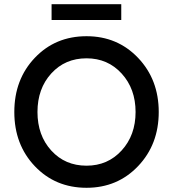

<svg xmlns="http://www.w3.org/2000/svg" viewBox="-20 -882 822 912"><path d="M391 10Q243 10 145.5 -92.5Q48 -195 48 -350Q48 -505 145.5 -607.5Q243 -710 391 -710Q538 -710 636 -607Q734 -504 734 -350Q734 -196 636 -93Q538 10 391 10ZM391 -95Q492 -95 558 -167.5Q624 -240 624 -350Q624 -460 558 -532.5Q492 -605 391 -605Q289 -605 223.5 -533Q158 -461 158 -350Q158 -239 223.5 -167Q289 -95 391 -95ZM225 -787V-862H556V-787Z"/></svg>

Font: Easer Grotesk
Style: Regular
Weight: 400
Designer: Boardeaser, Bonnie Shaver-Troup, Thomas Jockin
Foundry: Lexend
Version: Version 1.008;Glyphs 3.1.2 (3151)